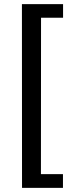

<svg xmlns="http://www.w3.org/2000/svg" viewBox="-20 -743 352 924"><path d="M85.5 -723H283.5V-657.5H177.5L177 95H283V161H86Z"/></svg>

Font: Public Sans Medium
Style: Regular
Weight: 500
Designer: The Public Sans Project Authors: Dan O. Williams and USWDS (Libre Franklin designed by Pablo Impallari and Rodrigo Fuenz
Version: Version 1.007